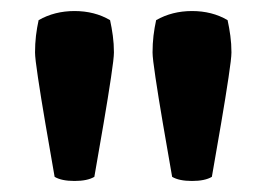

<svg xmlns="http://www.w3.org/2000/svg" viewBox="-20 -811 482 348"><path d="M256.5 -716Q256.5 -731.5 258.2 -746.2Q260 -761 263 -774.5Q292 -791 328 -791Q364.5 -791 392.5 -774.5Q395.5 -761 397.5 -746.2Q399.5 -731.5 399.5 -716Q399.5 -705.5 394.2 -670.5Q389 -635.5 380.8 -587.5Q372.5 -539.5 364 -490.5Q351.5 -483 328 -483Q304.5 -483 292 -490.5Q283.5 -539.5 275.2 -587.5Q267 -635.5 261.8 -670.5Q256.5 -705.5 256.5 -716ZM43.5 -716Q43.5 -731.5 45.2 -746.2Q47 -761 50 -774.5Q79 -791 115 -791Q151.5 -791 179.5 -774.5Q182.5 -761 184.5 -746.2Q186.5 -731.5 186.5 -716Q186.5 -705.5 181.2 -670.5Q176 -635.5 167.8 -587.5Q159.5 -539.5 151 -490.5Q138.5 -483 115 -483Q91.5 -483 79 -490.5Q70.5 -539.5 62.2 -587.5Q54 -635.5 48.8 -670.5Q43.5 -705.5 43.5 -716Z"/></svg>

Font: Signika Negative SC
Style: Bold
Weight: 700
Designer: Anna Giedryś
Foundry: Anna Giedryś
Version: Version 2.000; ttfautohint (v1.8.3) -l 8 -r 50 -G 200 -x 9 -